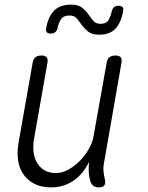

<svg xmlns="http://www.w3.org/2000/svg" viewBox="-20 -800 640 830"><path d="M407 10Q391 10 382 2Q373 -6 369 -22Q364 -41 363.5 -60Q363 -79 365 -100Q339 -47 297 -18.5Q255 10 200 10Q160 10 130.5 -4.5Q101 -19 82.5 -44.5Q64 -70 58.5 -105Q53 -140 60 -182L121 -528Q123 -544 132.5 -552Q142 -560 159 -560Q176 -560 182 -552Q188 -544 185 -528L127 -199Q122 -170 125 -143.5Q128 -117 140 -96.5Q152 -76 172 -64Q192 -52 222 -52Q249 -52 276 -67Q303 -82 325.5 -105Q348 -128 364 -156Q380 -184 384 -209L441 -528Q443 -544 452.5 -552Q462 -560 479 -560Q496 -560 502 -552Q508 -544 505 -528L430 -98Q426 -79 427.5 -59.5Q429 -40 434 -22Q437 -6 430.5 2Q424 10 407 10ZM229 -679Q226 -667 219 -661Q212 -655 199 -655Q187 -655 182 -661Q177 -667 180 -680Q188 -727 213.5 -753.5Q239 -780 288 -780Q318 -780 334.5 -767Q351 -754 362 -738Q373 -722 384 -709.5Q395 -697 414 -697Q440 -697 449.5 -714Q459 -731 463 -751Q466 -763 473 -769Q480 -775 492 -775Q505 -775 510 -769Q515 -763 512 -750Q504 -704 480 -677Q456 -650 408 -650Q378 -650 361.5 -663Q345 -676 333.5 -692Q322 -708 311.5 -720.5Q301 -733 281 -733Q254 -733 243.5 -716.5Q233 -700 229 -679Z"/></svg>

Font: Maple Mono ExtraLight
Style: Italic
Weight: 275
Italic angle: -10°
Monospace: yes
Designer: subframe7536
Version: Version 7.000